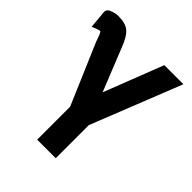

<svg xmlns="http://www.w3.org/2000/svg" viewBox="-208 -669 990 990"><g transform="rotate(45 286.5 -174.5)"><path d="M563 -536.1 367.2 -42V199.2H231.9V-41L89.8 -373Q71.8 -426.8 65.9 -426.8Q53.7 -426.8 19 -411.1L9.8 -511.2Q9.8 -530.3 34.2 -539.1Q58.6 -547.9 76.2 -547.9Q129.4 -547.9 154.8 -526.9Q182.1 -504.4 204.1 -445.8L297.9 -211.9L423.8 -536.1Z"/></g></svg>

Font: Miedinger*
Style: Bold
Weight: 700
Version: Version 001.000